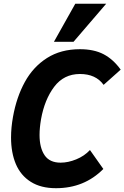

<svg xmlns="http://www.w3.org/2000/svg" viewBox="-20 -999 670 1034"><path d="M39.5 -258.5Q39.5 -311.5 50 -370Q69 -476 113.8 -557.5Q158.5 -639 233 -686.5Q307.5 -734 410.5 -734Q486 -734 537.8 -707Q589.5 -680 630 -624L538 -542Q496 -600.5 410.5 -600.5Q324 -600.5 272 -531.8Q220 -463 201 -357Q193 -310 193 -272Q193 -203.5 220 -163.2Q247 -123 306.5 -123Q347 -123 390.5 -140.8Q434 -158.5 464.5 -191L536.5 -89Q434 14.5 281.5 14.5Q200 14.5 145.8 -19.8Q91.5 -54 65.5 -115.2Q39.5 -176.5 39.5 -258.5ZM270.5 -774 385.5 -979H552L376 -774Z"/></svg>

Font: JuliaMono ExtraBoldItalic
Style: Regular
Weight: 800
Italic angle: -9°
Monospace: yes
Designer: cormullion
Foundry: corm
Version: Version 0.049; ttfautohint (v1.8.4)